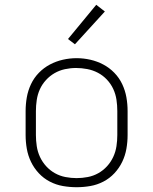

<svg xmlns="http://www.w3.org/2000/svg" viewBox="-20 -774 640 802"><path d="M300 8Q271 8 242.5 3Q214 -2 188 -15.5Q162 -29 142 -50.5Q122 -72 109.5 -98Q97 -124 92 -152.5Q87 -181 87 -210V-310Q87 -339 92 -367.5Q97 -396 109.5 -422.5Q122 -449 142.5 -470Q163 -491 188.5 -504.5Q214 -518 242.5 -524.5Q271 -531 300 -531Q329 -531 357.5 -524.5Q386 -518 411.5 -504.5Q437 -491 457.5 -470Q478 -449 490.5 -422.5Q503 -396 508 -367.5Q513 -339 513 -310V-210Q513 -181 508 -152.5Q503 -124 490.5 -98Q478 -72 458 -50.5Q438 -29 412 -15.5Q386 -2 357.5 3Q329 8 300 8ZM300 -30Q323 -30 346.5 -34.5Q370 -39 390.5 -50.5Q411 -62 427 -79.5Q443 -97 453 -118.5Q463 -140 466.5 -163.5Q470 -187 470 -210V-310Q470 -334 466.5 -357.5Q463 -381 453 -402.5Q443 -424 426.5 -441.5Q410 -459 389 -470Q368 -481 344.5 -485.5Q321 -490 298 -490Q274 -490 251 -485Q228 -480 208 -468.5Q188 -457 172 -439.5Q156 -422 146.5 -401Q137 -380 133.5 -356.5Q130 -333 130 -310V-210Q130 -187 133.5 -163.5Q137 -140 147 -118.5Q157 -97 173 -79.5Q189 -62 209.5 -50.5Q230 -39 253.5 -34.5Q277 -30 300 -30ZM293 -589 264 -611 382 -754 418 -726Z"/></svg>

Font: Zed Sans Extralight Extended
Style: Regular
Weight: 200
Width: 7
Designer: Belleve Invis
Foundry: Belleve Invis
Version: Version 1.0.0; ttfautohint (v1.8.4)